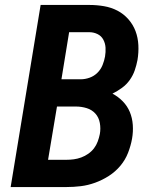

<svg xmlns="http://www.w3.org/2000/svg" viewBox="-20 -755 640 775"><path d="M23 0 144 -735H341Q371 -735 400 -730Q429 -725 454 -712Q479 -699 498 -677.5Q517 -656 527 -629.5Q537 -603 538.5 -573Q540 -543 535 -513Q531 -492 524 -471.5Q517 -451 504 -432.5Q491 -414 472.5 -400.5Q454 -387 434 -377Q457 -365 475.5 -346Q494 -327 504 -303Q514 -279 516 -251Q518 -223 513 -195Q508 -167 497 -138.5Q486 -110 466 -86Q446 -62 419.5 -45Q393 -28 364 -17.5Q335 -7 306 -3.5Q277 0 248 0ZM306 -435Q324 -435 342 -441.5Q360 -448 373.5 -461.5Q387 -475 394 -492.5Q401 -510 404 -527Q407 -545 406 -562.5Q405 -580 397 -595Q389 -610 373.5 -617.5Q358 -625 341 -625H259L228 -435ZM248 -110Q263 -110 278 -112Q293 -114 308 -119.5Q323 -125 336.5 -134.5Q350 -144 359.5 -156.5Q369 -169 374.5 -184Q380 -199 383 -214Q387 -236 383 -258.5Q379 -281 365 -296.5Q351 -312 330 -318.5Q309 -325 286 -325H210L174 -110Z"/></svg>

Font: Iosevka Curly XBdExObl
Style: Regular
Weight: 800
Width: 7
Italic angle: -9°
Monospace: yes
Designer: Belleve Invis
Foundry: Belleve Invis
Version: Version 11.1.0; ttfautohint (v1.8.3)